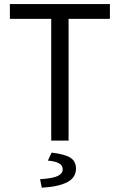

<svg xmlns="http://www.w3.org/2000/svg" viewBox="-20 -676 576 923"><path d="M226.2 0V-585.4H27.5V-656.3H508.4V-585.4H309.7V0ZM180.8 226.3 172.6 185.6Q235.3 181.3 258.4 169.7Q281.5 158 281.5 138.2Q281.5 118.6 263.2 108.9Q245 99.1 210.1 96.1L228.2 57.6Q294 65.5 319.7 83Q345.3 100.5 345.3 134.7Q345.3 178 302.8 200Q260.3 222 180.8 226.3Z"/></svg>

Font: Source Sans 3 VF
Style: Regular
Weight: 200
Designer: Paul D. Hunt
Foundry: Adobe
Version: Version 3.046;hotconv 1.0.118;makeotfexe 2.5.65603